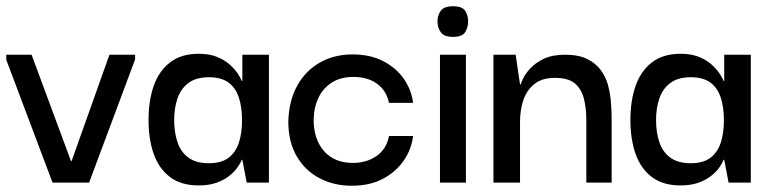

<svg xmlns="http://www.w3.org/2000/svg" viewBox="-25 -584 2456 614"><path d="M325 -409H407V-394L260 0H143L-5 -393V-409H76L202 -69H204Z M610 9Q554 9 518.5 -18Q483 -45 466.5 -92Q450 -139 450 -200Q450 -263 467 -310.5Q484 -358 519.5 -385Q555 -412 610 -412Q644 -412 668 -402.5Q692 -393 708 -379Q724 -365 734 -350.5Q744 -336 748 -325H750V-409H835V0H764L750 -73H748Q744 -62 734 -48Q724 -34 707.5 -21Q691 -8 667 0.5Q643 9 610 9ZM643 -62Q683 -62 706 -79.5Q729 -97 739 -128Q749 -159 749 -199Q749 -242 738.5 -273Q728 -304 705 -320.5Q682 -337 643 -337Q602 -337 577.5 -318.5Q553 -300 542.5 -269Q532 -238 532 -200Q532 -161 542.5 -129.5Q553 -98 577.5 -80Q602 -62 643 -62Z M1100 10Q1043 10 997 -14Q951 -38 924 -84Q897 -130 897 -196Q899 -262 925.5 -310Q952 -358 998 -384Q1044 -410 1102 -410Q1160 -410 1201.5 -388Q1243 -366 1267 -331Q1291 -296 1296 -255H1219Q1211 -294 1181 -316Q1151 -338 1105 -338Q1065 -338 1037 -320.5Q1009 -303 994 -272.5Q979 -242 978 -202Q978 -139 1011 -101Q1044 -63 1104 -63Q1147 -63 1179 -85Q1211 -107 1219 -149H1296Q1291 -107 1266.5 -71Q1242 -35 1200 -12.5Q1158 10 1100 10Z M1382 0V-409H1465V0ZM1424 -466Q1395 -466 1384.5 -481Q1374 -496 1374 -516Q1374 -535 1384.5 -549.5Q1395 -564 1424 -564Q1453 -564 1462.5 -549.5Q1472 -535 1472 -516Q1472 -496 1462.5 -481Q1453 -466 1424 -466Z M1553 0V-409H1624L1638 -314H1640Q1641 -318 1648 -333Q1655 -348 1671 -365.5Q1687 -383 1714 -396Q1741 -409 1782 -409Q1825 -409 1852.5 -395.5Q1880 -382 1896.5 -359.5Q1913 -337 1920 -309.5Q1927 -282 1929 -253.5Q1931 -225 1931 -200V0H1850V-201Q1850 -239 1842 -269.5Q1834 -300 1813 -317.5Q1792 -335 1750 -335Q1708 -335 1683.5 -315Q1659 -295 1648.5 -263.5Q1638 -232 1638 -195V0Z M2151 9Q2095 9 2059.5 -18Q2024 -45 2007.5 -92Q1991 -139 1991 -200Q1991 -263 2008 -310.5Q2025 -358 2060.5 -385Q2096 -412 2151 -412Q2185 -412 2209 -402.5Q2233 -393 2249 -379Q2265 -365 2275 -350.5Q2285 -336 2289 -325H2291V-409H2376V0H2305L2291 -73H2289Q2285 -62 2275 -48Q2265 -34 2248.5 -21Q2232 -8 2208 0.5Q2184 9 2151 9ZM2184 -62Q2224 -62 2247 -79.5Q2270 -97 2280 -128Q2290 -159 2290 -199Q2290 -242 2279.5 -273Q2269 -304 2246 -320.5Q2223 -337 2184 -337Q2143 -337 2118.5 -318.5Q2094 -300 2083.5 -269Q2073 -238 2073 -200Q2073 -161 2083.5 -129.5Q2094 -98 2118.5 -80Q2143 -62 2184 -62Z"/></svg>

Font: Darker Grotesque SemiBold
Style: Regular
Weight: 600
Designer: Gabriel Lam
Foundry: TypeRant
Version: Version 1.000;gftools[0.9.28]